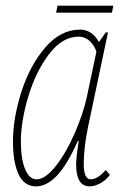

<svg xmlns="http://www.w3.org/2000/svg" viewBox="-20 -651 440 681"><path d="M26 -149Q26 -232 56 -325.5Q86 -419 140.5 -482.5Q195 -546 264 -546Q306 -546 331 -502L355 -536H363L293 -204Q277 -128 277 -69Q277 -15 302 -15Q326 -15 355 -48L370 -31Q355 -11 335 -0.5Q315 10 298 10Q250 10 250 -68Q250 -90 259 -151H256Q217 -64 181 -27Q145 10 108 10Q66 10 46 -32.5Q26 -75 26 -149ZM288 -307 322 -468Q313 -493 296.5 -507Q280 -521 259 -521Q201 -521 154 -459Q107 -397 80.5 -309Q54 -221 54 -149Q54 -87 69 -51Q84 -15 110 -15Q140 -15 176.5 -60.5Q213 -106 243.5 -175Q274 -244 288 -307ZM184 -631H382L377 -606H179Z"/></svg>

Font: Noto Serif CondThin
Style: Italic
Weight: 250
Width: 3
Italic angle: -12°
Designer: Monotype Design Team
Foundry: Monotype Imaging Inc.
Version: Version 1.001